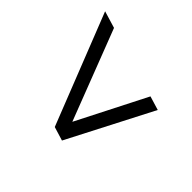

<svg xmlns="http://www.w3.org/2000/svg" viewBox="-97 -654 793 793"><g transform="rotate(-45 300.0 -257.0)"><path d="M458 -97.5 439.5 -36.5 70.5 -227 89 -287.5 574 -478.5 551.5 -404 155.5 -251.5Z"/></g></svg>

Font: Newsreader 6pt
Style: Italic
Weight: 400
Italic angle: -17°
Designer: Hugues Gentile
Foundry: Production Type
Version: Version 1.003; ttfautohint (v1.8.3)